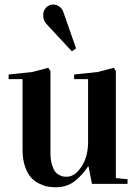

<svg xmlns="http://www.w3.org/2000/svg" viewBox="-20 -792 598 827"><path d="M17.1 -451.2V-471.2L119.1 -481.9L188 -500L197.3 -485.8V-133.3Q197.3 -104.5 203.4 -84Q209.5 -63.5 217 -53.5Q224.6 -43.5 236.1 -37.8Q247.6 -32.2 253.9 -31.5Q260.3 -30.8 268.1 -30.8Q302.2 -30.8 330.8 -74Q359.4 -117.2 359.4 -180.2V-451.2H299.3V-471.2L401.4 -481.9L470.2 -500L479 -485.8V-24.9L529.3 -20V0H376L361.3 -75.2H359.4Q346.7 -56.6 335.4 -43.7Q324.2 -30.8 307.1 -15.9Q290 -1 267.8 6.8Q245.6 14.6 220.2 14.6Q202.6 14.6 186 11.7Q169.4 8.8 148.7 -1.2Q127.9 -11.2 113 -28.1Q98.1 -44.9 87.6 -75.4Q77.1 -106 77.1 -147V-451.2ZM166 -727.1Q166 -746.1 178.5 -759.3Q190.9 -772.5 209.5 -772.5Q224.6 -772.5 236.8 -762.9Q249 -753.4 253.4 -738.8L307.6 -583.5L289.6 -570.8L180.7 -688Q166 -703.1 166 -727.1Z"/></svg>

Font: Vidaloka
Style: Regular
Weight: 400
Designer: Cyreal (www.cyreal.org)
Foundry: Cyreal (www.cyreal.org)
Version: Version 1.011